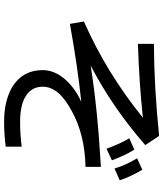

<svg xmlns="http://www.w3.org/2000/svg" viewBox="52 -760 815 960"><g transform="rotate(90 460.0 -280.5)"><path d="M714 99Q652 107 589 107Q481 107 410 63Q331 11 331 -86Q331 -139 369 -188Q387 -212 419 -237Q451 -262 490 -279Q309 -260 100 -222L88 -292Q346 -406 569 -587Q405 -569 200 -562V-642Q412 -643 660 -668L706 -599Q521 -437 309 -326Q531 -361 815 -377V-300Q655 -297 537 -232Q475 -199 444.5 -163Q414 -127 414 -86Q414 -27 468 3Q513 27 590 27Q653 27 714 19ZM823 -445Q806 -502 772 -558L829 -584Q864 -526 882 -471ZM724 -405Q701 -470 672 -519L729 -544Q758 -497 782 -432Z"/></g></svg>

Font: LINE Seed Sans KR Regular
Style: Regular
Weight: 400
Designer: LINE VX Design & Sandoll Inc & Dalton Maag Ltd
Foundry: Sandoll Inc.
Version: Version 1.000